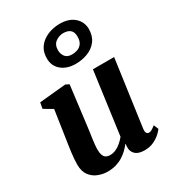

<svg xmlns="http://www.w3.org/2000/svg" viewBox="-213 -1012 1031 1141"><g transform="rotate(-30 303.0 -442.0)"><path d="M186.5 10Q155.5 10 124 -1.8Q92.5 -13.5 71.2 -41Q50 -68.5 49.5 -115Q49.5 -132.5 51 -153.5Q52.5 -174.5 55.5 -197.8Q58.5 -221 62 -244.8Q65.5 -268.5 69 -291L96 -472L36.5 -507L44 -547.5L225.5 -565L249 -553L216 -288.5Q213.5 -267 210.2 -245Q207 -223 204.2 -203Q201.5 -183 199.8 -166Q198 -149 198 -137Q198 -112 203.5 -96.8Q209 -81.5 220 -74.8Q231 -68 248.5 -68Q269 -68 288.8 -77Q308.5 -86 325.2 -100.8Q342 -115.5 355 -131.5L413.5 -561H559L495.5 -105Q493 -85.5 498.8 -76.8Q504.5 -68 514.5 -68Q523.5 -68 532.8 -73Q542 -78 560 -92L573.5 -60Q568.5 -51.5 551 -34.8Q533.5 -18 505.5 -4Q477.5 10 441 10Q402.5 10 382.8 -4.8Q363 -19.5 359 -44.5Q359 -47.5 358.8 -51.5Q358.5 -55.5 358.5 -60.2Q358.5 -65 359.2 -69.8Q360 -74.5 360.5 -79L358.5 -80Q346 -64 329.5 -48Q313 -32 292 -18.8Q271 -5.5 244.8 2.2Q218.5 10 186.5 10ZM343 -639.5Q282.5 -639.5 245.5 -670.5Q208.5 -701.5 208.5 -753Q208.5 -792 224.2 -818.8Q240 -845.5 265.2 -862.2Q290.5 -879 319.8 -886.5Q349 -894 376.5 -894Q440.5 -894 476.5 -861.5Q512.5 -829 512.5 -780Q512 -732 488 -700.8Q464 -669.5 425.2 -654.5Q386.5 -639.5 343 -639.5ZM351 -699Q369.5 -699 388 -705.2Q406.5 -711.5 419 -728.2Q431.5 -745 431.5 -775.5Q431.5 -807 414.8 -821.2Q398 -835.5 366.5 -835.5Q340 -835.5 315.2 -818.2Q290.5 -801 290 -762.5Q290 -737 304.5 -718Q319 -699 351 -699Z"/></g></svg>

Font: Merriweather 24pt ExtraBold
Style: Italic
Weight: 800
Italic angle: -7.8°
Version: Version 2.101